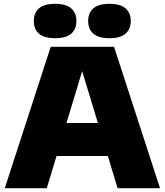

<svg xmlns="http://www.w3.org/2000/svg" viewBox="-20 -985 862 1005"><path d="M5 0 245.5 -740H577L817.5 0H595.5L544.5 -168.5H276L225 0ZM328 -341H492.5L410 -612.5ZM553 -785Q495.5 -785 468.5 -808.8Q441.5 -832.5 441.5 -875Q441.5 -917.5 468.5 -941.2Q495.5 -965 553 -965Q610 -965 637.2 -941.2Q664.5 -917.5 664.5 -875Q664.5 -832.5 637.2 -808.8Q610 -785 553 -785ZM268.5 -785Q211 -785 184 -808.8Q157 -832.5 157 -875Q157 -917.5 184 -941.2Q211 -965 268.5 -965Q325.5 -965 352.8 -941.2Q380 -917.5 380 -875Q380 -832.5 352.8 -808.8Q325.5 -785 268.5 -785Z"/></svg>

Font: Encode Sans SemiExpanded SemiExpanded Black
Style: Regular
Weight: 900
Width: 6
Designer: Multiple Designers
Foundry: Impallari Type
Version: Version 3.000; ttfautohint (v1.8.3) -l 8 -r 50 -G 200 -x 14 